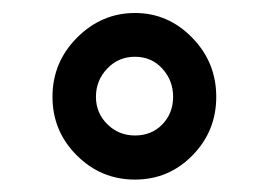

<svg xmlns="http://www.w3.org/2000/svg" viewBox="-20 -741 420 300"><path d="M190.9 -720.7Q242.7 -720.7 280.3 -682.1Q317.9 -643.6 317.9 -589.8Q317.9 -536.1 280.8 -498.3Q243.7 -460.4 190.9 -460.4Q137.7 -460.4 99.9 -498.3Q62 -536.1 62 -589.8Q62 -643.6 100.3 -682.1Q138.7 -720.7 190.9 -720.7ZM190.9 -529.3Q216.8 -529.3 233.6 -546.6Q250.5 -564 250.5 -589.8Q250.5 -615.2 233.6 -633.8Q216.8 -652.3 190.9 -652.3Q165 -652.3 147.5 -633.8Q129.9 -615.2 129.9 -589.8Q129.9 -564.5 147.7 -546.9Q165.5 -529.3 190.9 -529.3Z"/></svg>

Font: Vazir Medium UI
Style: Medium-UI
Weight: 500
Designer: Saber Rastikerdar
Foundry: Saber Rastikerdar
Version: Version 30.0.0